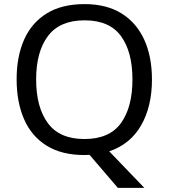

<svg xmlns="http://www.w3.org/2000/svg" viewBox="-20 -745 821 935"><path d="M720 -358Q720 -227 667.5 -135Q615 -43 512 -8L683 170H554L416 9Q410 9 403.5 9.5Q397 10 391 10Q280 10 206.5 -36Q133 -82 97 -165Q61 -248 61 -359Q61 -469 97 -551Q133 -633 206.5 -679Q280 -725 392 -725Q499 -725 572 -679.5Q645 -634 682.5 -551.5Q720 -469 720 -358ZM156 -358Q156 -223 213 -145.5Q270 -68 391 -68Q513 -68 569 -145.5Q625 -223 625 -358Q625 -493 569 -569.5Q513 -646 392 -646Q271 -646 213.5 -569.5Q156 -493 156 -358Z"/></svg>

Font: Noto Sans Marchen
Style: Regular
Weight: 400
Designer: Monotype Design Team
Foundry: Monotype Imaging Inc.
Version: Version 2.003; ttfautohint (v1.8.4.7-5d5b)